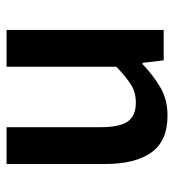

<svg xmlns="http://www.w3.org/2000/svg" viewBox="8 -552 543 600"><g transform="rotate(90 280.0 -251.5)"><path d="M73 0V-491H168L176 -425H180Q213 -457 251.5 -480Q290 -503 341 -503Q420 -503 456 -452.5Q492 -402 492 -308V0H377V-293Q377 -354 359 -379Q341 -404 300 -404Q268 -404 243.5 -388.5Q219 -373 188 -343V0Z"/></g></svg>

Font: Processing Sans Pro Semibold
Style: Regular
Weight: 600
Designer: Paul D. Hunt
Foundry: Adobe Systems Incorporated
Version: Version 2.020;PS 2.000;hotconv 1.0.86;makeotf.lib2.5.63406